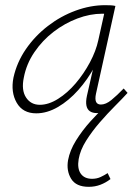

<svg xmlns="http://www.w3.org/2000/svg" viewBox="-20 -433 540 742"><path d="M120 5Q68 5 44.5 -36Q21 -77 32 -133Q45 -192 80 -243Q115 -294 165 -332.5Q215 -371 272.5 -392Q330 -413 386 -413Q398 -413 408 -412.5Q418 -412 426 -410L351 -71Q342 -29 370 -29Q389 -29 410.5 -46.5Q432 -64 458 -91L473 -74Q439 -37 410 -16.5Q381 4 354 4Q338 4 327.5 -3Q317 -10 314 -25Q311 -40 316 -63L357 -243L384 -277Q373 -226 346 -176Q319 -126 282.5 -85Q246 -44 204 -19.5Q162 5 120 5ZM134 -28Q168 -28 204.5 -51Q241 -74 272.5 -111Q304 -148 327.5 -192Q351 -236 360 -278L386 -395L406 -378Q401 -379 392 -379.5Q383 -380 375 -380Q328 -380 279 -361.5Q230 -343 187 -310Q144 -277 113 -231.5Q82 -186 72 -133Q62 -85 80.5 -56.5Q99 -28 134 -28ZM323 289Q274 289 255 258Q236 227 243 186Q250 148 274 109.5Q298 71 330 35.5Q362 0 396 -31.5Q430 -63 457 -87L473 -74Q454 -53 425 -24Q396 5 366 39.5Q336 74 313 110.5Q290 147 284 182Q278 218 292 238Q306 258 336 258Q354 258 369 251Q384 244 396 236L407 259Q389 273 368 281Q347 289 323 289Z"/></svg>

Font: Ysabeau Infant ExtraLight
Style: Italic
Weight: 250
Italic angle: -12°
Designer: Christian Thalmann (Catharsis Fonts)
Version: Version 2.001;gftools[0.9.30]; featfreeze: ss01,ss02,lnum